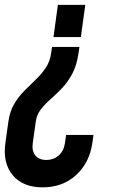

<svg xmlns="http://www.w3.org/2000/svg" viewBox="-26 -568 477 806"><path d="M307.5 -371 303.5 -344.5Q296 -292.5 277 -257.5Q258 -222.5 233.8 -197.2Q209.5 -172 185.8 -151.2Q162 -130.5 145 -108.2Q128 -86 124 -56.5L111.5 33.5Q107 65 122.2 84.2Q137.5 103.5 168.5 103.5Q198.5 103.5 220 85Q241.5 66.5 246.5 33.5L251.5 -1.5H366.5L361.5 33.5Q349 116.5 292.8 167.5Q236.5 218.5 153 218.5Q70 218.5 27.5 167.5Q-15 116.5 -3.5 33.5L9 -56.5Q15 -100 33.2 -131Q51.5 -162 75.8 -186.5Q100 -211 124 -233.8Q148 -256.5 165.8 -282.8Q183.5 -309 188.5 -344.5L192.5 -371ZM332 -547.5 313.5 -412.5H198.5L217 -547.5Z"/></svg>

Font: Mohave Light SemiBold
Style: Italic
Weight: 600
Italic angle: -8°
Version: Version 2.003